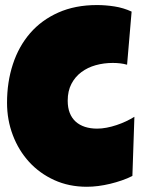

<svg xmlns="http://www.w3.org/2000/svg" viewBox="-20 -712 553 745"><path d="M490.7 -667 473.1 -460.9Q459 -464.8 445.3 -466.3Q431.6 -467.8 417.5 -467.8Q382.8 -467.8 351.3 -459Q319.8 -450.2 295.7 -432.1Q271.5 -414.1 257.1 -386.5Q242.7 -358.9 242.7 -321.3Q242.7 -293.9 250.7 -273.7Q258.8 -253.4 273.7 -240Q288.6 -226.6 309.8 -219.7Q331.1 -212.9 356.9 -212.9Q375 -212.9 394 -216.6Q413.1 -220.2 432.1 -226.6Q451.2 -232.9 468.8 -241.2Q486.3 -249.5 501.5 -258.8L493.7 -29.3Q474.6 -19.5 452.6 -12Q430.7 -4.4 407.5 1.2Q384.3 6.8 361.1 9.8Q337.9 12.7 316.9 12.7Q247.6 12.7 190.7 -13.2Q133.8 -39.1 93 -83.7Q52.2 -128.4 29.8 -187.5Q7.3 -246.6 7.3 -313.5Q7.3 -393.6 30 -462.9Q52.7 -532.2 96.9 -583.3Q141.1 -634.3 206.3 -663.3Q271.5 -692.4 356 -692.4Q389.6 -692.4 424.3 -687Q459 -681.6 490.7 -667Z"/></svg>

Font: Luckiest Guy
Style: Regular
Weight: 400
Designer: Astigmatic (AOETI)
Foundry: Astigmatic (AOETI)
Version: Version 1.000